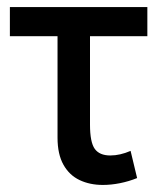

<svg xmlns="http://www.w3.org/2000/svg" viewBox="-20 -510 465 544"><path d="M271.5 14Q234.5 14 205.5 0.2Q176.5 -13.5 159.8 -43.2Q143 -73 143 -120V-407.5H8V-490H397.5V-407.5H235V-157Q235 -107 248.5 -88.2Q262 -69.5 292.5 -69.5Q306.5 -69.5 320.8 -72.8Q335 -76 350 -82.5L368.5 -5.5Q345 4 320 9Q295 14 271.5 14Z"/></svg>

Font: Geologica Roman Light
Style: Regular
Weight: 300
Designer: Sindre Bremnes, Frode Helland
Foundry: Monokrom Skriftforlag AS
Version: Version 1.010;gftools[0.9.28]